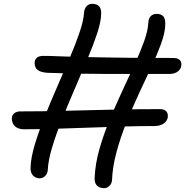

<svg xmlns="http://www.w3.org/2000/svg" viewBox="-20 -834 978 1010"><path d="M186 104Q166 103 152.5 88Q139 73 141 43Q143 -7 163.5 -75Q184 -143 215 -220.5Q246 -298 281 -378Q316 -458 347.5 -531.5Q379 -605 399.5 -666.5Q420 -728 422 -767Q424 -789 435 -801Q446 -813 464 -814Q489 -814 501.5 -800.5Q514 -787 512 -758Q511 -718 490.5 -656.5Q470 -595 438.5 -520Q407 -445 372 -364Q337 -283 305.5 -204Q274 -125 253.5 -56.5Q233 12 231 64Q229 81 216 93Q203 105 186 104ZM108 -154Q84 -154 69 -162.5Q54 -171 48 -184.5Q42 -198 42 -211Q43 -229 55.5 -238.5Q68 -248 87 -248Q206 -248 332 -251.5Q458 -255 583 -257.5Q708 -260 822 -260Q841 -260 852 -251Q863 -242 863 -223Q863 -211 855.5 -199Q848 -187 833 -179.5Q818 -172 795 -171Q716 -171 626 -168.5Q536 -166 445 -162.5Q354 -159 267.5 -156.5Q181 -154 108 -154ZM525 156Q502 155 489 141Q476 127 478 99Q481 29 502 -46Q523 -121 554.5 -198Q586 -275 620.5 -349.5Q655 -424 686 -491Q717 -558 737.5 -615Q758 -672 760 -713Q761 -735 771.5 -747.5Q782 -760 802 -761Q826 -762 839 -748Q852 -734 849 -697Q847 -658 827 -603Q807 -548 776 -481.5Q745 -415 710.5 -341Q676 -267 645 -189.5Q614 -112 593 -34.5Q572 43 569 116Q567 134 554 145.5Q541 157 525 156ZM871 -445Q698 -445 542.5 -445Q387 -445 230 -451Q203 -453 188 -460Q173 -467 167.5 -478.5Q162 -490 162 -502Q162 -520 173.5 -530Q185 -540 207 -540Q225 -540 247 -539.5Q269 -539 300.5 -537.5Q332 -536 379.5 -535Q427 -534 496 -532.5Q565 -531 662 -530Q759 -529 890 -529Q933 -529 934 -497Q935 -475 918 -460Q901 -445 871 -445Z"/></svg>

Font: Shantell Sans
Style: Italic
Weight: 400
Italic angle: -11°
Designer: Stephen Nixon, Anya Danilova, Shantell Martin
Foundry: Arrow Type
Version: Version 1.011;[c5ecc13dd]